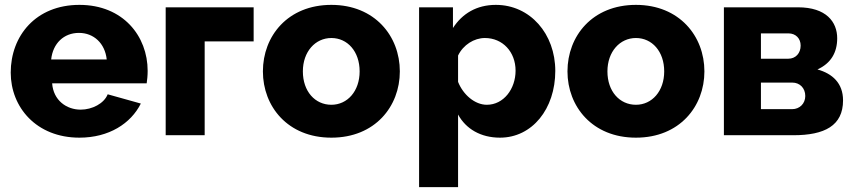

<svg xmlns="http://www.w3.org/2000/svg" viewBox="-20 -555 3514 788"><path d="M306 10C427 10 517 -48 558 -130L422 -168C407 -130 358 -105 311 -105C253 -105 199 -143 194 -213H582C584 -226 586 -245 586 -264C586 -407 485 -535 306 -535C127 -535 24 -408 24 -257C24 -115 129 10 306 10ZM190 -311C197 -377 242 -420 304 -420C365 -420 411 -377 418 -311Z M660 0H820V-385H1021V-525H660Z M1059 -262C1059 -118 1161 10 1340 10C1519 10 1621 -118 1621 -262C1621 -407 1518 -535 1340 -535C1161 -535 1059 -407 1059 -262ZM1340 -125C1273 -125 1223 -180 1223 -262C1223 -343 1274 -399 1340 -399C1406 -399 1456 -344 1456 -262C1456 -181 1406 -125 1340 -125Z M1860 -85C1892 -26 1953 10 2032 10C2164 10 2259 -108 2259 -264C2259 -416 2156 -535 2015 -535C1936 -535 1877 -499 1839 -440V-525H1700V213H1860ZM2096 -265C2096 -190 2047 -125 1978 -125C1929 -125 1881 -166 1860 -219V-327C1881 -371 1926 -399 1970 -399C2043 -399 2096 -342 2096 -265Z M2309 -262C2309 -118 2411 10 2590 10C2769 10 2871 -118 2871 -262C2871 -407 2768 -535 2590 -535C2411 -535 2309 -407 2309 -262ZM2590 -125C2523 -125 2473 -180 2473 -262C2473 -343 2524 -399 2590 -399C2656 -399 2706 -344 2706 -262C2706 -181 2656 -125 2590 -125Z M2951 0H3236C3364 0 3440 -39 3440 -143C3440 -214 3396 -253 3335 -270C3390 -295 3416 -339 3416 -398C3416 -465 3371 -525 3255 -525H2951ZM3103 -314V-418H3216C3246 -418 3266 -397 3266 -368C3266 -337 3246 -314 3215 -314ZM3103 -107V-216H3232C3262 -216 3285 -194 3285 -161C3285 -130 3262 -107 3231 -107Z"/></svg>

Font: FIGSv2-sans-serif ExtraBold
Style: Regular
Weight: 800
Designer: Matt McInerney, Pablo Impallari, Rodrigo Fuenzalida,Mirko Velimirovic
Foundry: Matt McInerney, Pablo Impallari, Rodrigo Fuenzalida
Version: Version 4.021;hotconv 1.0.109;makeotfexe 2.5.65596